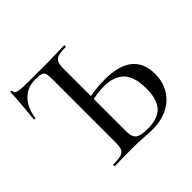

<svg xmlns="http://www.w3.org/2000/svg" viewBox="-163 -819 989 989"><g transform="rotate(-45 331.5 -324.0)"><path d="M357 1Q342 0 320 -1Q298 -2 270 -2L193 -1Q175 0 146 0Q143 0 143 -6Q143 -12 146 -12Q184 -12 202 -17.5Q220 -23 227 -37Q234 -51 234 -81V-544Q234 -573 230 -585.5Q226 -598 213 -602Q200 -606 169 -606Q114 -606 77 -569Q40 -532 31 -466Q30 -463 25 -463.5Q20 -464 20 -466Q24 -502 29 -560Q34 -618 34 -647Q34 -652 39.5 -652Q45 -652 45 -647Q45 -636 55.5 -630.5Q66 -625 93 -623Q125 -622 271 -622Q304 -622 350 -624L399 -625Q402 -625 402 -619Q402 -613 399 -613Q362 -613 344 -607Q326 -601 319.5 -586.5Q313 -572 313 -542V-81Q313 -47 330.5 -31.5Q348 -16 400 -16Q476 -16 509.5 -53Q543 -90 543 -167Q543 -254 506 -292.5Q469 -331 394 -331Q349 -331 280 -315L277 -336Q357 -353 422 -353Q628 -353 628 -189Q628 -132 601.5 -88Q575 -44 527 -20Q479 4 418 4Q392 4 357 1Z"/></g></svg>

Font: Cormorant Infant Medium
Style: Regular
Weight: 500
Designer: Christian Thalmann (Catharsis Fonts)
Foundry: Catharsis Fonts
Version: Version 4.000